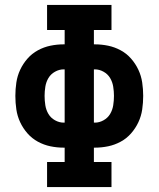

<svg xmlns="http://www.w3.org/2000/svg" viewBox="-20 -755 640 775"><path d="M170 0V-101H241V-159H237Q210 -159 183.5 -164.5Q157 -170 133 -183Q109 -196 91 -216.5Q73 -237 61.5 -261.5Q50 -286 46 -313Q42 -340 42 -368Q42 -395 46 -422Q50 -449 61.5 -473.5Q73 -498 91 -518.5Q109 -539 133 -552Q157 -565 183.5 -570.5Q210 -576 237 -576H241V-634H170V-735H430V-634H359V-576H363Q390 -576 416.5 -570.5Q443 -565 467 -552Q491 -539 509 -518.5Q527 -498 538.5 -473.5Q550 -449 554 -422Q558 -395 558 -368Q558 -340 554 -313Q550 -286 538.5 -261.5Q527 -237 509 -216.5Q491 -196 467 -183Q443 -170 416.5 -164.5Q390 -159 363 -159H359V-101H430V0ZM237 -260H241V-475H237Q219 -475 202 -465.5Q185 -456 175.5 -440Q166 -424 163 -405Q160 -386 160 -368Q160 -349 163 -330Q166 -311 175.5 -295Q185 -279 202 -269.5Q219 -260 237 -260ZM363 -260Q381 -260 398 -269.5Q415 -279 424.5 -295Q434 -311 437 -330Q440 -349 440 -368Q440 -386 437 -405Q434 -424 424.5 -440Q415 -456 398 -465.5Q381 -475 363 -475H359V-260Z"/></svg>

Font: Iosevka Slab Extended
Style: Bold
Weight: 700
Width: 7
Monospace: yes
Designer: Belleve Invis
Foundry: Belleve Invis
Version: Version 11.1.0; ttfautohint (v1.8.3)